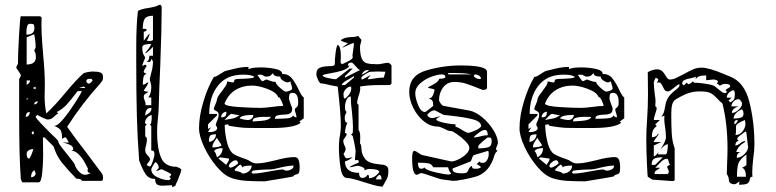

<svg xmlns="http://www.w3.org/2000/svg" viewBox="-20 -748 3202 792"><path d="M335 -120Q392 -44 399 -34Q403 -29 404 -24.5Q405 -20 405 -15Q405 -2 399 -2H318Q316 -11 295 -11Q258 -49 235.5 -77Q213 -105 201 -144L164 -181H157L158 -107Q158 -72 154 -34Q150 4 140 4H72Q71 2 69 -2Q67 -6 66 -9Q59 -96 59 -277V-422Q60 -424 63 -429Q66 -434 66 -438Q66 -441 56.5 -454Q47 -467 47 -468Q47 -470 49 -475.5Q51 -481 54 -484Q54 -525 58.5 -603Q63 -681 66 -681H146L152 -675Q151 -665 151 -645Q151 -612 154 -573Q157 -534 158 -522Q165 -450 165 -400L164 -351Q164 -314 171 -280Q203 -309 248 -363Q293 -418 325 -446Q329 -448 341.5 -450.5Q354 -453 362 -453Q383 -453 394 -449Q405 -445 405 -430Q405 -421 403 -417Q401 -413 393 -403Q317 -319 257 -225Q288 -180 335 -120ZM89 -605Q122 -605 122 -632Q122 -643 119 -646.5Q116 -650 104 -650Q94 -650 91.5 -638Q89 -626 89 -616.5Q89 -607 89 -605ZM121 -540Q122 -541 124 -545Q126 -549 127 -552Q127 -579 121 -607L90 -594V-482Q128 -482 128 -512Q128 -527 124.5 -532.5Q121 -538 121 -540ZM336 -413Q336 -410 339.5 -406.5Q343 -403 346 -403Q353 -403 362 -416Q360 -421 357.5 -422Q355 -423 350 -423Q336 -423 336 -413ZM104 -416H90V-398Q104 -406 104 -416ZM116 -385 127 -379V-391ZM306 -385H332Q331 -387 329 -388.5Q327 -390 325 -391Q324 -391 306 -385ZM355 -34Q341 -34 341 -46Q341 -48 343 -52Q341 -56 330.5 -76Q320 -96 305 -111Q290 -126 275 -126Q277 -127 279.5 -128.5Q282 -130 282 -133Q282 -145 266.5 -151.5Q251 -158 238 -160H264Q261 -166 257 -173Q253 -180 250 -182Q248 -182 243 -179Q238 -176 236 -176Q236 -201 230.5 -210.5Q225 -220 203 -229H205Q218 -229 242 -258Q266 -287 289 -323Q312 -359 318 -372H300Q273 -336 255 -316.5Q237 -297 214 -286L220 -280Q212 -276 203 -267Q197 -261 191 -258Q185 -255 175 -255Q168 -257 154 -263.5Q140 -270 134 -274Q134 -274 127 -267Q127 -262 146 -242Q165 -222 185 -202Q220 -169 220 -166Q220 -158 237.5 -136Q255 -114 259 -109Q286 -76 288 -70Q292 -55 305 -41Q318 -27 331 -27Q339 -27 355 -34ZM97 -342H90V-336ZM121 -317Q128 -318 132 -321.5Q136 -325 136 -330Q121 -330 121 -317ZM86 -266Q101 -266 103 -286Q94 -286 90 -280Q86 -274 86 -266ZM201 -230 203 -229ZM116 -206Q111 -206 111 -200Q111 -194 116 -194Q118 -194 119 -196Q120 -198 120 -200Q120 -202 119 -204Q118 -206 116 -206ZM117 -133Q107 -133 98.5 -128Q90 -123 90 -114Q90 -94 100 -94Q103 -94 110 -111Q117 -128 117 -133ZM127 -34Q127 -35 124.5 -40Q122 -45 121 -46Q108 -37 108 -17Q116 -17 121.5 -21.5Q127 -26 127 -34Z M728 -47Q728 -41 712 -2Q703 16 703 19L690 24V16Q678 16 668 17Q658 18 649 18Q635 18 627.5 12.5Q620 7 620 -10Q594 -10 581 -29Q568 -48 554 -86Q547 -176 544.5 -270.5Q542 -365 542 -493V-557Q542 -644 549 -703Q566 -712 592 -715Q596 -716 610 -718.5Q624 -721 635 -727L638 -728Q647 -728 647 -717Q647 -637 641 -475Q637 -396 635 -314Q635 -292 631 -254Q630 -246 629 -233Q628 -220 628 -202Q628 -137 644 -98.5Q660 -60 708 -60Q728 -53 728 -47ZM569 -629H583Q583 -627 584 -626Q585 -625 585 -624Q585 -622 580.5 -619.5Q576 -617 573 -617V-580Q576 -584 585.5 -596.5Q595 -609 598 -610Q597 -607 594 -597.5Q591 -588 585 -580Q586 -580 589 -579.5Q592 -579 596 -579Q611 -579 611 -585V-683Q585 -683 577 -670.5Q569 -658 569 -629ZM598 -610ZM592 -370Q589 -366 584 -363.5Q579 -361 576 -358Q573 -355 573 -349Q573 -341 577 -333Q581 -325 581 -314H604V-346H592Q604 -362 604 -391Q604 -397 601 -407Q598 -417 598 -423L604 -448Q611 -471 611 -494Q610 -497 608 -500.5Q606 -504 604 -506Q604 -492 592 -492L585 -494Q592 -497 594 -503Q596 -509 596 -518H611V-555Q605 -548 594.5 -538.5Q584 -529 582 -529L579 -530Q598 -551 604 -567Q593 -567 580 -564.5Q567 -562 567 -553Q567 -530 573 -521Q579 -512 579 -511Q579 -509 573 -495.5Q567 -482 567 -475Q569 -476 572.5 -478.5Q576 -481 579 -481Q581 -481 583 -478.5Q585 -476 585 -475Q582 -472 578 -465Q574 -458 573 -454Q573 -448 578.5 -446.5Q584 -445 585 -444Q574 -441 571.5 -428Q569 -415 569 -399Q577 -399 582 -403.5Q587 -408 589 -408L592 -407Q589 -399 582.5 -389Q576 -379 573 -375Q576 -370 592 -370ZM579 -271Q581 -273 589.5 -278Q598 -283 601.5 -289Q605 -295 605 -303Q591 -303 585 -295Q579 -287 579 -271ZM617 -111Q617 -121 614.5 -124Q612 -127 604 -127V-228L598 -234Q606 -234 606 -273Q596 -273 587 -262.5Q578 -252 578 -241Q578 -240 581.5 -237.5Q585 -235 585 -234L579 -228V-185Q586 -183 586 -172Q586 -165 583 -150Q579 -140 579 -128Q579 -117 589 -107Q599 -97 599 -90Q599 -87 593 -79.5Q587 -72 585 -67Q586 -67 591 -64Q596 -61 598 -61Q603 -61 610 -82Q617 -103 617 -111ZM678 -18Q679 -19 682.5 -22Q686 -25 686 -29Q686 -31 670 -39Q654 -47 647 -50Q644 -50 637 -46.5Q630 -43 622 -43Q625 -44 629.5 -49Q634 -54 635 -55Q635 -62 631.5 -69Q628 -76 622 -79Q619 -79 612.5 -67.5Q606 -56 604 -50Q604 -29 629 -17Q654 -5 675 -5Q681 -5 685 -13Z M863 -432 865 -431Q871 -431 890 -444Q908 -456 913 -456Q920 -458 949.5 -465Q979 -472 1005 -472V-463Q1019 -468 1030.5 -469Q1042 -470 1054 -470Q1085 -470 1114.5 -464Q1144 -458 1144 -443Q1169 -443 1183.5 -425.5Q1198 -408 1212 -378Q1217 -367 1222.5 -358Q1228 -349 1233 -346V-260L1215 -247L1220 -241Q1193 -220 1102 -220H1050Q1000 -220 984.5 -221Q969 -222 924 -229Q923 -235 918 -235Q916 -235 913 -234Q910 -233 907 -233Q907 -204 914.5 -169Q922 -134 937 -118Q945 -109 981 -96Q999 -90 1005 -87Q1023 -74 1036 -74Q1059 -74 1086 -80Q1113 -86 1117 -87Q1165 -100 1194 -100Q1207 -100 1211.5 -88.5Q1216 -77 1216 -59Q1216 -40 1213 -35Q1210 -30 1202 -28.5Q1194 -27 1189 -20Q1183 -18 1072 0Q1030 0 997.5 -2Q965 -4 937 -13Q906 -23 874.5 -60Q843 -97 822 -142Q801 -187 801 -219Q801 -269 819 -329Q837 -389 863 -432ZM1159 -370Q1165 -370 1175 -374Q1185 -378 1185 -383Q1185 -389 1181 -400.5Q1177 -412 1177 -414Q1177 -411 1172.5 -409.5Q1168 -408 1165 -408Q1157 -409 1146.5 -416Q1136 -423 1136 -432Q1107 -432 1107 -446Q1105 -446 1099 -439Q1093 -432 1077 -432Q1072 -432 1067 -436Q1062 -440 1054 -440L1041 -439Q1043 -438 1050.5 -426Q1058 -414 1063 -413Q1065 -413 1070.5 -416.5Q1076 -420 1080 -420Q1084 -419 1095 -414.5Q1106 -410 1117 -410Q1117 -402 1135 -386Q1153 -370 1159 -370ZM848 -203Q857 -203 866.5 -207.5Q876 -212 876 -220Q876 -222 873 -226.5Q870 -231 870 -235Q872 -242 877 -252.5Q882 -263 882 -274Q882 -282 878.5 -285.5Q875 -289 868.5 -292Q862 -295 862 -299Q862 -303 868.5 -317.5Q875 -332 875 -337Q875 -347 894 -370Q905 -385 911 -394Q917 -403 917 -412Q921 -412 928 -410Q935 -408 942 -408Q945 -408 946 -413.5Q947 -419 949 -420Q957 -423 981 -423Q1004 -424 1016 -425.5Q1028 -427 1029 -432Q1018 -437 1008 -438.5Q998 -440 982 -440Q914 -440 878.5 -394Q843 -348 843 -278H875V-272L838 -235V-216L850 -223L838 -204ZM1054 -303Q1072 -303 1102 -307Q1130 -311 1148 -311Q1148 -316 1141 -331.5Q1134 -347 1130 -347L1128 -346Q1121 -367 1083.5 -381Q1046 -395 1020 -395Q980 -395 950 -376Q920 -357 906 -320Q911 -310 964.5 -306.5Q1018 -303 1054 -303ZM1146 -275Q1130 -274 1122 -271Q1114 -268 1114 -258Q1147 -258 1166 -260Q1185 -262 1189 -272Q1194 -264 1203 -264Q1203 -272 1199.5 -281.5Q1196 -291 1196 -296Q1196 -300 1200.5 -303Q1205 -306 1207.5 -310Q1210 -314 1210 -326Q1210 -365 1187 -365Q1177 -365 1174.5 -359.5Q1172 -354 1172 -339Q1183 -306 1185 -303V-299Q1185 -284 1175 -279.5Q1165 -275 1146 -275ZM892 -264Q905 -264 909.5 -269Q914 -274 914 -287Q905 -287 898.5 -280Q892 -273 892 -264ZM906 -253 927 -257Q929 -257 940.5 -259.5Q952 -262 968 -272Q965 -273 937 -278H933Q931 -278 921.5 -269Q912 -260 906 -253ZM1003 -253Q1012 -253 1018.5 -259Q1025 -265 1025 -274Q975 -274 968 -260Q988 -253 1003 -253ZM1063 -266Q1049 -266 1035.5 -262.5Q1022 -259 1022 -250L1023 -247Q1025 -247 1058.5 -249.5Q1092 -252 1097 -266H1069ZM842 -163Q854 -163 862.5 -172.5Q871 -182 871 -194Q852 -194 847 -188.5Q842 -183 842 -163ZM856 -140Q885 -140 894 -148Q891 -155 884 -164.5Q877 -174 875 -180Q873 -177 864.5 -164.5Q856 -152 856 -140ZM875 -99Q898 -111 898 -137Q870 -137 863 -124Q868 -121 871 -112.5Q874 -104 875 -99ZM925 -91 924 -94 888 -99 881 -94 913 -68Q925 -86 925 -91ZM931 -56Q940 -58 951 -65Q962 -72 962 -75Q962 -80 958.5 -83.5Q955 -87 953 -87Q944 -87 934 -78.5Q924 -70 924 -62Q925 -60 927 -58.5Q929 -57 931 -56ZM974 -37Q979 -32 980 -32Q995 -32 1006.5 -41.5Q1018 -51 1018 -65Q980 -65 980 -56Q980 -59 976.5 -64Q973 -69 971 -69Q969 -69 958.5 -59.5Q948 -50 948 -47L949 -44Q971 -39 974 -37ZM1023 -32Q1040 -32 1063 -36Q1086 -40 1092 -41Q1134 -49 1147 -49L1159 -44Q1171 -44 1181 -49Q1191 -54 1191 -65Q1171 -65 1137 -57Q1132 -56 1120 -53Q1108 -50 1097 -49Q1077 -49 1054.5 -47.5Q1032 -46 1023 -44L1017 -37Q1022 -32 1023 -32Z M1595 -477V-403L1588 -397Q1581 -397 1540.5 -397Q1500 -397 1465 -391L1466 -384Q1466 -371 1459 -352Q1453 -332 1453 -323Q1453 -321 1455.5 -318.5Q1458 -316 1459 -316V-212Q1466 -205 1466 -181L1465 -156Q1470 -155 1471 -132.5Q1472 -110 1486.5 -92Q1501 -74 1545 -70Q1548 -70 1559 -68.5Q1570 -67 1576 -61.5Q1582 -56 1582 -45Q1582 -27 1579 -18Q1576 -9 1568 4L1558 22Q1541 21 1520 15Q1499 9 1480 3Q1432 -13 1411 -14Q1391 -14 1384.5 -57.5Q1378 -101 1378 -141Q1378 -169 1383 -194Q1384 -201 1385 -210Q1386 -219 1386 -230Q1386 -278 1373 -391Q1364 -392 1355.5 -394Q1347 -396 1341 -397Q1315 -404 1304 -404Q1299 -404 1292 -418.5Q1285 -433 1285 -442Q1285 -462 1298 -468Q1311 -474 1335 -475Q1348 -475 1354 -476.5Q1360 -478 1361 -483Q1361 -506 1364.5 -532Q1368 -558 1373 -563Q1386 -558 1386 -516L1385 -489L1391 -483Q1393 -484 1414 -494Q1435 -504 1435 -512L1434 -520Q1434 -523 1437 -542Q1440 -561 1440 -570H1438Q1433 -570 1413 -560.5Q1393 -551 1391 -551Q1396 -556 1416 -570Q1396 -574 1385 -582Q1394 -589 1403.5 -591.5Q1413 -594 1427 -595Q1445 -595 1459 -600Q1459 -596 1465 -590.5Q1471 -585 1471 -582Q1470 -578 1468 -570.5Q1466 -563 1465 -557Q1465 -523 1472 -507Q1479 -491 1493.5 -487Q1508 -483 1539 -483Q1546 -483 1559 -486Q1572 -489 1581 -489Q1584 -489 1589.5 -484.5Q1595 -480 1595 -477ZM1434 -521V-520ZM1465 -459Q1458 -462 1446 -476Q1445 -477 1439.5 -483.5Q1434 -490 1429 -490Q1415 -490 1415 -477H1422Q1414 -464 1392 -457Q1370 -450 1339 -445Q1328 -443 1319.5 -441Q1311 -439 1311 -437Q1311 -431 1333.5 -426Q1356 -421 1366 -421L1422 -465H1435L1403 -434V-428ZM1471 -440Q1476 -441 1487.5 -447.5Q1499 -454 1502 -459H1496Q1488 -459 1482.5 -454.5Q1477 -450 1471 -440ZM1570 -452 1540 -453 1509 -452Q1501 -451 1486 -441.5Q1471 -432 1471 -428V-420Q1476 -420 1490 -428Q1504 -436 1509 -440L1496 -421Q1508 -421 1530 -425Q1536 -426 1544 -427Q1552 -428 1563 -428ZM1440 -428V-434Q1435 -431 1430.5 -428.5Q1426 -426 1422 -423Q1390 -407 1390 -397H1403ZM1428 -391Q1416 -391 1406.5 -380.5Q1397 -370 1397 -361V-356Q1397 -342 1403 -341Q1414 -349 1421.5 -360.5Q1429 -372 1429 -384ZM1453 -88 1444 -87 1447 -125Q1445 -142 1441 -160.5Q1437 -179 1435 -187L1428 -193L1435 -199L1436 -222Q1436 -245 1432 -285Q1427 -320 1427 -350Q1415 -350 1409 -335.5Q1403 -321 1403 -307Q1403 -293 1406 -290.5Q1409 -288 1409 -286Q1409 -282 1405.5 -277Q1402 -272 1402 -263Q1402 -242 1412 -242H1414Q1410 -238 1406.5 -224Q1403 -210 1403 -199Q1410 -199 1410 -194Q1410 -190 1403 -180.5Q1396 -171 1396 -170Q1396 -158 1401 -148Q1406 -138 1406 -134Q1406 -126 1397 -113Q1398 -110 1402 -102.5Q1406 -95 1409 -95Q1415 -95 1423.5 -97Q1432 -99 1435 -101Q1431 -95 1419.5 -89Q1408 -83 1403 -82Q1403 -35 1461 -35Q1461 -14 1476 -14Q1481 -14 1487 -17.5Q1493 -21 1496 -27Q1498 -27 1499 -25.5Q1500 -24 1502 -24V-13Q1526 -13 1545 -39Q1543 -51 1502 -51Q1498 -51 1492.5 -49Q1487 -47 1483 -45Q1484 -46 1484 -49Q1484 -55 1473 -59.5Q1462 -64 1456 -64Q1450 -64 1439.5 -61Q1429 -58 1422 -58Q1424 -62 1439 -68.5Q1454 -75 1459 -77L1460 -79Q1460 -88 1453 -88ZM1416 -243 1414 -242ZM1545 -27Q1540 -24 1535.5 -18.5Q1531 -13 1531 -8H1554Q1554 -24 1545 -27Z M2033 -126Q2023 -119 2019 -106Q2015 -93 2014 -90Q2001 -59 1983.5 -43Q1966 -27 1946 -20.5Q1926 -14 1889 -7Q1873 -5 1866 -3L1848 -2L1803 -8Q1798 -8 1764 -20Q1724 -34 1718 -34Q1713 -34 1708 -30.5Q1703 -27 1699 -27Q1680 -27 1680 -97Q1680 -126 1690 -126Q1697 -124 1708 -116Q1719 -108 1724 -108L1841 -82Q1853 -82 1871 -90.5Q1889 -99 1902.5 -112Q1916 -125 1916 -138Q1916 -149 1900.5 -165Q1885 -181 1866 -194Q1847 -207 1843 -207Q1834 -207 1825.5 -210.5Q1817 -214 1810 -218Q1794 -226 1786 -226Q1755 -226 1728 -248Q1701 -270 1684.5 -303.5Q1668 -337 1668 -369Q1668 -437 1738.5 -457.5Q1809 -478 1879 -478Q1989 -478 1989 -452V-386Q1989 -377 1971 -377Q1927 -395 1904 -402.5Q1881 -410 1855 -410Q1825 -410 1808 -387.5Q1791 -365 1791 -335Q1791 -331 1797.5 -321.5Q1804 -312 1811 -311L1916 -292Q1942 -287 1969.5 -264Q1997 -241 2015.5 -211Q2034 -181 2034 -157Q2033 -153 2029.5 -145Q2026 -137 2026 -132Q2026 -131 2028.5 -128.5Q2031 -126 2033 -126ZM1829 -441H1927Q1906 -445 1886.5 -446Q1867 -447 1852 -447Q1837 -447 1829 -447ZM1733 -286Q1736 -286 1749.5 -297Q1763 -308 1767 -311Q1767 -327 1763.5 -332.5Q1760 -338 1748 -342Q1760 -342 1765.5 -354.5Q1771 -367 1773 -378Q1769 -381 1757 -383Q1745 -385 1745 -387Q1745 -388 1766.5 -399Q1788 -410 1792 -423Q1817 -423 1817 -431Q1817 -441 1803 -441Q1785 -441 1758.5 -431Q1732 -421 1712.5 -403.5Q1693 -386 1693 -363Q1693 -344 1704.5 -315Q1716 -286 1733 -286ZM1934 -434Q1938 -429 1944.5 -425.5Q1951 -422 1958 -422L1964 -423Q1964 -431 1956 -436Q1948 -441 1939 -441Q1938 -440 1936 -438Q1934 -436 1934 -434ZM1965 -227Q1965 -247 1929.5 -256Q1894 -265 1838 -271Q1815 -273 1811 -274Q1805 -276 1790 -284.5Q1775 -293 1773 -293Q1757 -293 1742 -274Q1748 -261 1763 -261Q1769 -261 1779.5 -264.5Q1790 -268 1798 -268Q1797 -267 1790 -264.5Q1783 -262 1779 -255Q1784 -247 1814 -241Q1844 -235 1859 -235V-225Q1868 -224 1889 -210Q1907 -200 1909 -200Q1919 -200 1939 -209Q1959 -218 1965 -227ZM1980 -212Q1970 -212 1953 -199Q1936 -186 1934 -181Q1944 -181 1960 -185Q1975 -190 1992 -190Q1992 -212 1980 -212ZM2008 -169Q2008 -175 2005.5 -178Q2003 -181 1994 -181H1993Q1990 -181 1971.5 -165Q1953 -149 1953 -145V-136Q1979 -136 1993.5 -140.5Q2008 -145 2008 -164ZM1996 -113Q1996 -122 1994 -126L1934 -108Q1929 -103 1926.5 -94Q1924 -85 1921 -82L1847 -53V-49Q1847 -33 1885 -33Q1900 -33 1904.5 -36Q1909 -39 1912 -46Q1914 -57 1927 -64Q1927 -56 1929.5 -54Q1932 -52 1939 -52H1945Q1957 -52 1964 -58Q1961 -63 1954.5 -66.5Q1948 -70 1946 -71L1958 -82Q1960 -78 1963.5 -77Q1967 -76 1971 -76Q1983 -76 1989.5 -88Q1996 -100 1996 -113ZM1841 -34Q1836 -36 1832.5 -45Q1829 -54 1828 -58H1767Q1761 -72 1745.5 -74.5Q1730 -77 1704 -77Q1704 -52 1717 -52Q1728 -52 1730 -58Q1735 -47 1775 -37.5Q1815 -28 1832 -28Q1834 -28 1837.5 -29.5Q1841 -31 1841 -34Z M2185 -432 2187 -431Q2193 -431 2212 -444Q2230 -456 2235 -456Q2242 -458 2271.5 -465Q2301 -472 2327 -472V-463Q2341 -468 2352.5 -469Q2364 -470 2376 -470Q2407 -470 2436.5 -464Q2466 -458 2466 -443Q2491 -443 2505.5 -425.5Q2520 -408 2534 -378Q2539 -367 2544.5 -358Q2550 -349 2555 -346V-260L2537 -247L2542 -241Q2515 -220 2424 -220H2372Q2322 -220 2306.5 -221Q2291 -222 2246 -229Q2245 -235 2240 -235Q2238 -235 2235 -234Q2232 -233 2229 -233Q2229 -204 2236.5 -169Q2244 -134 2259 -118Q2267 -109 2303 -96Q2321 -90 2327 -87Q2345 -74 2358 -74Q2381 -74 2408 -80Q2435 -86 2439 -87Q2487 -100 2516 -100Q2529 -100 2533.5 -88.5Q2538 -77 2538 -59Q2538 -40 2535 -35Q2532 -30 2524 -28.5Q2516 -27 2511 -20Q2505 -18 2394 0Q2352 0 2319.5 -2Q2287 -4 2259 -13Q2228 -23 2196.5 -60Q2165 -97 2144 -142Q2123 -187 2123 -219Q2123 -269 2141 -329Q2159 -389 2185 -432ZM2481 -370Q2487 -370 2497 -374Q2507 -378 2507 -383Q2507 -389 2503 -400.5Q2499 -412 2499 -414Q2499 -411 2494.5 -409.5Q2490 -408 2487 -408Q2479 -409 2468.5 -416Q2458 -423 2458 -432Q2429 -432 2429 -446Q2427 -446 2421 -439Q2415 -432 2399 -432Q2394 -432 2389 -436Q2384 -440 2376 -440L2363 -439Q2365 -438 2372.5 -426Q2380 -414 2385 -413Q2387 -413 2392.5 -416.5Q2398 -420 2402 -420Q2406 -419 2417 -414.5Q2428 -410 2439 -410Q2439 -402 2457 -386Q2475 -370 2481 -370ZM2170 -203Q2179 -203 2188.5 -207.5Q2198 -212 2198 -220Q2198 -222 2195 -226.5Q2192 -231 2192 -235Q2194 -242 2199 -252.5Q2204 -263 2204 -274Q2204 -282 2200.5 -285.5Q2197 -289 2190.5 -292Q2184 -295 2184 -299Q2184 -303 2190.5 -317.5Q2197 -332 2197 -337Q2197 -347 2216 -370Q2227 -385 2233 -394Q2239 -403 2239 -412Q2243 -412 2250 -410Q2257 -408 2264 -408Q2267 -408 2268 -413.5Q2269 -419 2271 -420Q2279 -423 2303 -423Q2326 -424 2338 -425.5Q2350 -427 2351 -432Q2340 -437 2330 -438.5Q2320 -440 2304 -440Q2236 -440 2200.5 -394Q2165 -348 2165 -278H2197V-272L2160 -235V-216L2172 -223L2160 -204ZM2376 -303Q2394 -303 2424 -307Q2452 -311 2470 -311Q2470 -316 2463 -331.5Q2456 -347 2452 -347L2450 -346Q2443 -367 2405.5 -381Q2368 -395 2342 -395Q2302 -395 2272 -376Q2242 -357 2228 -320Q2233 -310 2286.5 -306.5Q2340 -303 2376 -303ZM2468 -275Q2452 -274 2444 -271Q2436 -268 2436 -258Q2469 -258 2488 -260Q2507 -262 2511 -272Q2516 -264 2525 -264Q2525 -272 2521.5 -281.5Q2518 -291 2518 -296Q2518 -300 2522.5 -303Q2527 -306 2529.5 -310Q2532 -314 2532 -326Q2532 -365 2509 -365Q2499 -365 2496.5 -359.5Q2494 -354 2494 -339Q2505 -306 2507 -303V-299Q2507 -284 2497 -279.5Q2487 -275 2468 -275ZM2214 -264Q2227 -264 2231.5 -269Q2236 -274 2236 -287Q2227 -287 2220.5 -280Q2214 -273 2214 -264ZM2228 -253 2249 -257Q2251 -257 2262.5 -259.5Q2274 -262 2290 -272Q2287 -273 2259 -278H2255Q2253 -278 2243.5 -269Q2234 -260 2228 -253ZM2325 -253Q2334 -253 2340.5 -259Q2347 -265 2347 -274Q2297 -274 2290 -260Q2310 -253 2325 -253ZM2385 -266Q2371 -266 2357.5 -262.5Q2344 -259 2344 -250L2345 -247Q2347 -247 2380.5 -249.5Q2414 -252 2419 -266H2391ZM2164 -163Q2176 -163 2184.5 -172.5Q2193 -182 2193 -194Q2174 -194 2169 -188.5Q2164 -183 2164 -163ZM2178 -140Q2207 -140 2216 -148Q2213 -155 2206 -164.5Q2199 -174 2197 -180Q2195 -177 2186.5 -164.5Q2178 -152 2178 -140ZM2197 -99Q2220 -111 2220 -137Q2192 -137 2185 -124Q2190 -121 2193 -112.5Q2196 -104 2197 -99ZM2247 -91 2246 -94 2210 -99 2203 -94 2235 -68Q2247 -86 2247 -91ZM2253 -56Q2262 -58 2273 -65Q2284 -72 2284 -75Q2284 -80 2280.5 -83.5Q2277 -87 2275 -87Q2266 -87 2256 -78.5Q2246 -70 2246 -62Q2247 -60 2249 -58.5Q2251 -57 2253 -56ZM2296 -37Q2301 -32 2302 -32Q2317 -32 2328.5 -41.5Q2340 -51 2340 -65Q2302 -65 2302 -56Q2302 -59 2298.5 -64Q2295 -69 2293 -69Q2291 -69 2280.5 -59.5Q2270 -50 2270 -47L2271 -44Q2293 -39 2296 -37ZM2345 -32Q2362 -32 2385 -36Q2408 -40 2414 -41Q2456 -49 2469 -49L2481 -44Q2493 -44 2503 -49Q2513 -54 2513 -65Q2493 -65 2459 -57Q2454 -56 2442 -53Q2430 -50 2419 -49Q2399 -49 2376.5 -47.5Q2354 -46 2345 -44L2339 -37Q2344 -32 2345 -32Z M2978 -30 2979 -64Q2981 -110 2981 -133Q2981 -240 2960 -321Q2946 -333 2936 -344Q2922 -359 2909 -365Q2896 -371 2865 -371Q2843 -371 2822 -364.5Q2801 -358 2769 -339Q2757 -332 2753 -317.5Q2749 -303 2749 -281Q2749 -227 2751 -195.5Q2753 -164 2763 -136V-7Q2763 -1 2754 -1Q2724 -3 2699 -5Q2674 -7 2671 -7L2652 -19Q2651 -20 2648.5 -75Q2646 -130 2646 -173Q2646 -214 2649 -250Q2653 -308 2653 -361L2652 -450Q2659 -455 2670.5 -458.5Q2682 -462 2689 -462Q2703 -462 2711 -455Q2719 -448 2726 -435Q2735 -420 2742 -420Q2755 -420 2767 -425.5Q2779 -431 2800 -442Q2825 -456 2840.5 -462.5Q2856 -469 2874 -469Q2905 -469 2970 -441L2992 -432Q3051 -409 3071.5 -326.5Q3092 -244 3092 -152Q3092 -126 3087 -94Q3083 -56 3083 -38Q3083 -25 3084 -19Q3074 -19 3073 -9Q3072 1 3065 7.5Q3058 14 3028 14Q3030 8 3030 3Q3030 1 3029 1Q3027 2 3021.5 6.5Q3016 11 3011 12Q3000 12 2992 7L2987 -1Q2987 -18 2978 -30ZM2923 -395Q2927 -394 2942 -381Q2944 -380 2953.5 -372Q2963 -364 2970 -364Q2978 -364 2978 -371L2973 -376Q2975 -380 2983.5 -384Q2992 -388 2992 -392Q2992 -402 2970 -402Q2963 -402 2957.5 -398.5Q2952 -395 2948 -395Q2943 -402 2939 -402L2937 -401L2942 -413Q2935 -420 2922 -420Q2916 -420 2907 -418.5Q2898 -417 2893 -417V-437Q2855 -437 2850 -420V-432Q2846 -429 2838 -427.5Q2830 -426 2828 -425Q2811 -422 2802.5 -417.5Q2794 -413 2794 -402Q2794 -401 2797 -399Q2800 -397 2800 -395L2813 -407Q2813 -407 2819 -401H2822Q2825 -402 2831 -406Q2837 -410 2837 -413L2843 -407Q2858 -407 2884 -403.5Q2910 -400 2923 -395ZM2727 -181Q2727 -194 2726 -203.5Q2725 -213 2724 -220Q2720 -244 2720 -258Q2720 -266 2721 -271L2708 -266Q2715 -276 2717.5 -282.5Q2720 -289 2722 -300L2726 -321Q2731 -340 2741.5 -353Q2752 -366 2767 -377Q2783 -389 2783 -396Q2783 -399 2782 -401Q2775 -399 2759 -385Q2757 -384 2749 -377.5Q2741 -371 2736 -371Q2727 -371 2723 -375.5Q2719 -380 2714 -391Q2710 -399 2706.5 -403.5Q2703 -408 2696 -408Q2692 -408 2689 -407Q2691 -409 2693 -413Q2695 -417 2695 -420Q2695 -423 2690.5 -424.5Q2686 -426 2685 -427Q2684 -427 2680.5 -419Q2677 -411 2677 -407Q2677 -389 2681 -359Q2684 -341 2684 -330L2683 -309Q2685 -309 2687 -306.5Q2689 -304 2689 -303Q2689 -295 2683 -279Q2677 -261 2677 -253H2702L2683 -235L2689 -228Q2677 -219 2673 -209Q2669 -199 2669 -182Q2688 -182 2695 -198Q2695 -194 2697 -194Q2697 -193 2686.5 -179Q2676 -165 2676 -162H2708L2677 -148V-103Q2686 -103 2706.5 -135Q2727 -167 2727 -181ZM3011 -358V-362Q3011 -375 3004 -376Q2978 -366 2978 -345H2998L2985 -333L2992 -326Q3005 -332 3008 -338.5Q3011 -345 3011 -358ZM2999 -282Q3012 -282 3026.5 -295Q3041 -308 3041 -321Q3041 -325 3036 -332Q3031 -339 3026 -339Q3015 -339 3006 -329.5Q2997 -320 2997 -309H3029Q3017 -307 3008 -300Q2999 -293 2999 -282ZM3006 -259Q3024 -259 3035.5 -262.5Q3047 -266 3047 -278Q3047 -283 3046 -287.5Q3045 -292 3041 -297Q3028 -293 3017 -282Q3006 -271 3006 -259ZM3009 -241 3010 -235Q3014 -236 3018 -241.5Q3022 -247 3023 -250L3022 -253Q3009 -253 3009 -241ZM3016 -212Q3016 -197 3014 -191Q3031 -191 3043 -206Q3055 -221 3055 -239L3053 -253Q3038 -247 3027 -240.5Q3016 -234 3016 -226ZM3019 -97Q3035 -97 3050.5 -112Q3066 -127 3066 -142Q3066 -146 3065 -148Q3059 -206 3057 -206Q3055 -206 3038 -193.5Q3021 -181 3021 -175Q3021 -173 3024 -170Q3027 -167 3029 -167Q3021 -167 3017 -161Q3013 -155 3013 -148Q3023 -148 3035 -158Q3045 -166 3053 -166V-162Q3024 -146 3017 -121H3035Q3019 -117 3019 -97ZM2694 -111H2726Q2730 -111 2732.5 -124.5Q2735 -138 2735 -153Q2725 -153 2709.5 -137Q2694 -121 2694 -111ZM3020 -19H3057Q3057 -51 3041 -56Q3044 -57 3051.5 -61.5Q3059 -66 3059 -68V-111Q3032 -91 3026 -74Q3020 -57 3020 -19ZM2668 -68H2683L2714 -99H2708Q2688 -99 2678 -93Q2668 -87 2668 -68ZM2680 -30H2733Q2735 -31 2737 -34Q2739 -37 2739 -39Q2739 -43 2735.5 -50.5Q2732 -58 2732 -60Q2732 -62 2737 -65Q2742 -68 2745 -68Q2741 -70 2739.5 -77Q2738 -84 2736.5 -88.5Q2735 -93 2730 -93Q2718 -93 2701.5 -75.5Q2685 -58 2683 -56H2702Q2699 -51 2692.5 -48Q2686 -45 2683 -41.5Q2680 -38 2680 -30Z"/></svg>

Font: Cabin Sketch
Style: Regular
Weight: 400
Version: Version 1.100